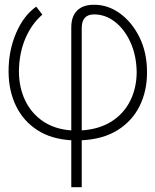

<svg xmlns="http://www.w3.org/2000/svg" viewBox="-20 -573 645 797"><path d="M275.9 204.1V9.3Q192.4 4.4 134.5 -33.2Q76.7 -70.8 46.4 -133.3Q16.1 -195.8 15.6 -274.9Q15.1 -361.8 46.6 -435.3Q78.1 -508.8 130.4 -545.4L155.8 -512.2Q111.8 -474.6 85.7 -414.3Q59.6 -354 58.6 -277.8Q58.6 -210 84.5 -156Q110.4 -102.1 158.9 -69.3Q207.5 -36.6 275.9 -31.7V-459.5Q275.9 -505.4 300.5 -529.5Q325.2 -553.7 370.6 -553.2Q427.2 -553.7 477.3 -517.8Q527.3 -481.9 558.8 -418.7Q590.3 -355.5 590.3 -272.9Q590.3 -194.3 559.3 -132.3Q528.3 -70.3 468 -32.7Q407.7 4.9 319.3 9.3V204.1ZM319.3 -31.7Q392.1 -36.6 442.9 -68.8Q493.7 -101.1 520.3 -154.1Q546.9 -207 547.4 -273.4Q546.4 -342.3 522 -396.5Q497.6 -450.7 457.8 -481.9Q418 -513.2 370.6 -513.2Q318.8 -513.2 319.3 -455.6Z"/></svg>

Font: Inter Display Extra Light
Style: Regular
Weight: 200
Designer: Rasmus Andersson
Foundry: rsms
Version: Version 4.000;git-4fc901f